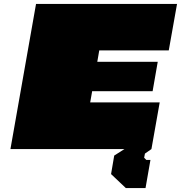

<svg xmlns="http://www.w3.org/2000/svg" viewBox="-20 -757 919 975"><path d="M619 198 544 127 560 33 612 0H33L163 -737H879L837 -501H484L474 -443H781L755 -294H448L438 -237H791L749 0L716 23L712 44L723 55H744L719 198Z"/></svg>

Font: Tomorrow Black
Style: Italic
Weight: 900
Italic angle: -10°
Designer: Tony de Marco, Monica Rizzolli
Foundry: Just in Type
Version: Version 2.002